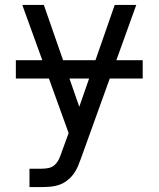

<svg xmlns="http://www.w3.org/2000/svg" viewBox="-20 -540 640 775"><path d="M99 215V141H148Q163 141 177 138Q191 135 201.5 125Q212 115 218 102Q224 89 229 75Q229 74 229 74Q229 74 229 74L257 -3L158 -277L70 -520H157L300 -109L443 -520H530L307 99Q301 116 294 132.5Q287 149 276 163.5Q265 178 250.5 189Q236 200 219 206Q202 212 184 213.5Q166 215 148 215ZM44 -223V-297H556V-223Z"/></svg>

Font: Zed Mono Extended
Style: Regular
Weight: 400
Width: 7
Monospace: yes
Designer: Belleve Invis
Foundry: Belleve Invis
Version: Version 1.0.0; ttfautohint (v1.8.4)